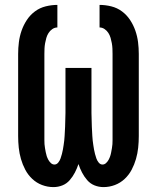

<svg xmlns="http://www.w3.org/2000/svg" viewBox="-20 -755 640 783"><path d="M402 8Q383 8 365.5 1Q348 -6 335.5 -20.5Q323 -35 314.5 -51.5Q306 -68 300 -86Q294 -68 285.5 -51.5Q277 -35 264.5 -20.5Q252 -6 234.5 1Q217 8 198 8Q174 8 151.5 -0.5Q129 -9 111.5 -25.5Q94 -42 83 -63Q72 -84 65.5 -106.5Q59 -129 56.5 -152.5Q54 -176 54 -200V-535Q54 -559 57 -583Q60 -607 68 -630Q76 -653 89.5 -673.5Q103 -694 122.5 -708.5Q142 -723 166 -729Q190 -735 214 -735V-643Q203 -643 193.5 -636.5Q184 -630 178 -620.5Q172 -611 169 -600.5Q166 -590 164 -579Q162 -568 161.5 -557Q161 -546 161 -535V-200Q161 -192 161 -183.5Q161 -175 161.5 -167Q162 -159 163.5 -151Q165 -143 166.5 -134.5Q168 -126 170.5 -118.5Q173 -111 177 -103.5Q181 -96 187.5 -90Q194 -84 202 -84Q211 -84 217.5 -92Q224 -100 227 -109Q230 -118 232.5 -127Q235 -136 236.5 -145Q238 -154 239.5 -163.5Q241 -173 242 -182Q243 -191 243.5 -200.5Q244 -210 244.5 -219.5Q245 -229 245.5 -238Q246 -247 246 -256.5Q246 -266 246.5 -275.5Q247 -285 247 -294V-478H353V-294Q353 -285 353.5 -275.5Q354 -266 354 -256.5Q354 -247 354.5 -238Q355 -229 355.5 -219.5Q356 -210 356.5 -200.5Q357 -191 358 -182Q359 -173 360.5 -163.5Q362 -154 363.5 -145Q365 -136 367.5 -127Q370 -118 373 -109Q376 -100 382.5 -92Q389 -84 398 -84Q406 -84 412.5 -90Q419 -96 423 -103.5Q427 -111 429.5 -118.5Q432 -126 433.5 -134.5Q435 -143 436.5 -151Q438 -159 438.5 -167Q439 -175 439 -183.5Q439 -192 439 -200V-535Q439 -546 438.5 -557Q438 -568 436 -579Q434 -590 431 -600.5Q428 -611 422 -620.5Q416 -630 406.5 -636.5Q397 -643 386 -643V-735Q410 -735 434 -729Q458 -723 477.5 -708.5Q497 -694 510.5 -673.5Q524 -653 532 -630Q540 -607 543 -583Q546 -559 546 -535V-200Q546 -176 543.5 -152.5Q541 -129 534.5 -106.5Q528 -84 517 -63Q506 -42 488.5 -25.5Q471 -9 448.5 -0.5Q426 8 402 8Z"/></svg>

Font: Iosevka Slab Semibold Extended
Style: Regular
Weight: 600
Width: 7
Monospace: yes
Designer: Belleve Invis
Foundry: Belleve Invis
Version: Version 11.1.0; ttfautohint (v1.8.3)